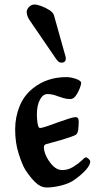

<svg xmlns="http://www.w3.org/2000/svg" viewBox="-20 -813 440 849"><path d="M98 -760Q98 -771 108 -782Q118 -793 133 -793Q144 -793 163 -786Q182 -779 199 -768Q216 -757 219 -744L269 -566Q271 -560 271 -555Q271 -536 252 -536Q243 -536 237.5 -541.5Q232 -547 227 -554L110 -725Q104 -734 101 -743.5Q98 -753 98 -760ZM47 -241Q47 -295 66.5 -343Q86 -391 125 -422Q187 -472 273 -472Q294 -472 316.5 -464Q339 -456 339 -446Q339 -439 332.5 -422Q326 -405 315.5 -390Q305 -375 291 -375Q274 -375 260 -379.5Q246 -384 234 -388Q221 -393 211 -395Q201 -397 189 -397Q170 -397 156.5 -372Q143 -347 143 -305Q143 -300 144 -285.5Q145 -271 148 -259Q151 -247 157 -247Q165 -247 191.5 -256Q218 -265 239 -273Q261 -281 283 -288Q305 -295 313 -295Q322 -295 325 -290Q328 -285 328 -277Q328 -258 326 -240.5Q324 -223 315 -217Q311 -214 294 -208Q277 -202 255.5 -195.5Q234 -189 214.5 -184Q195 -179 185 -176Q174 -173 174 -162Q174 -149 179.5 -134Q185 -119 194 -105Q210 -81 224.5 -71Q239 -61 255 -61Q281 -61 303.5 -75Q326 -89 341 -103Q347 -109 351.5 -113Q356 -117 360 -117Q365 -117 372 -110.5Q379 -104 379 -99Q379 -83 359 -61Q339 -39 309 -18Q287 -2 251.5 7Q216 16 187 16Q159 16 134.5 -8.5Q110 -33 91 -64Q78 -85 62.5 -133.5Q47 -182 47 -241Z"/></svg>

Font: Monomakh
Style: Regular
Weight: 400
Version: Version 1.200; ttfautohint (v1.8.4.7-5d5b)